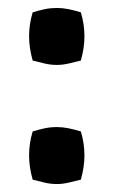

<svg xmlns="http://www.w3.org/2000/svg" viewBox="-20 -459 297 482"><path d="M123 -140Q137 -140 152 -137Q167 -134 183 -129Q192 -99 192 -69Q192 -40 183 -8Q167 -4 152 -0.5Q137 3 123 3Q107 3 92.5 -0.5Q78 -4 62 -8Q53 -40 53 -69Q53 -99 62 -129Q78 -134 92.5 -137Q107 -140 123 -140ZM123 -439Q137 -439 152 -436Q167 -433 183 -428Q192 -398 192 -368Q192 -339 183 -307Q167 -303 152 -299.5Q137 -296 123 -296Q107 -296 92.5 -299.5Q78 -303 62 -307Q53 -339 53 -368Q53 -398 62 -428Q78 -433 92.5 -436Q107 -439 123 -439Z"/></svg>

Font: Alkalami
Style: Regular
Weight: 400
Designer: Becca Hirsbrunner Spalinger
Foundry: SIL International
Version: Version 2.000